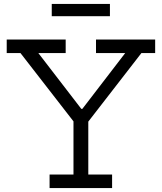

<svg xmlns="http://www.w3.org/2000/svg" viewBox="-20 -952 820 972"><path d="M696 -683.5 422.5 -330.5H357.5L83.5 -683.5H14V-752H312.5V-683.5H174L413 -373L353 -401H426L375.5 -373L614 -683.5H466V-752H765.5V-683.5ZM427 -386V-68.5H547.5V0H231V-68.5H352V-386ZM536.5 -932V-870H242V-932Z"/></svg>

Font: Hepta Slab
Style: Regular
Weight: 400
Designer: Michael LaGattuta
Foundry: Michael LaGattuta
Version: Version 1.100